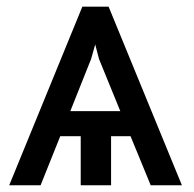

<svg xmlns="http://www.w3.org/2000/svg" viewBox="-20 -548 575 568"><path d="M7.3 0 223.6 -528.3H301.3L518.1 0H425.8L366.2 -145H308.6V0H218.8V-145H158.2L100.1 0ZM249.5 -373.5 188 -219.2H335.9L272.9 -373.5L261.7 -416.5Z"/></svg>

Font: LXGW WenKai Screen R
Style: Regular
Weight: 400
Designer: Fontworks Inc.
Version: Version 1.235;May 31, 2022